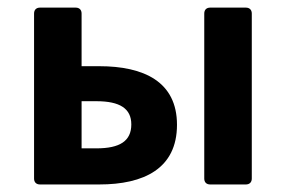

<svg xmlns="http://www.w3.org/2000/svg" viewBox="-20 -489 758 509"><path d="M70.3 -453.1V-15.6C70.3 -5.9 76.2 0 85.9 0H243.2C361.3 0 449.2 -42 449.2 -158.2C449.2 -272.5 361.3 -313.5 243.2 -313.5H196.3V-453.1C196.3 -462.9 190.4 -468.8 180.7 -468.8H85.9C76.2 -468.8 70.3 -462.9 70.3 -453.1ZM521.5 -453.1V-15.6C521.5 -5.9 527.3 0 537.1 0H631.8C641.6 0 647.5 -5.9 647.5 -15.6V-453.1C647.5 -462.9 641.6 -468.8 631.8 -468.8H537.1C527.3 -468.8 521.5 -462.9 521.5 -453.1ZM235.4 -95.7H196.3V-220.7H235.4C297.9 -220.7 328.1 -201.2 328.1 -159.2C328.1 -115.2 297.9 -95.7 235.4 -95.7Z"/></svg>

Font: Ed Sans Neue SemiBold
Style: Regular
Weight: 600
Designer: Stephen Hutchings
Version: Version 1.004;PS 001.004;hotconv 1.0.88;makeotf.lib2.5.64775